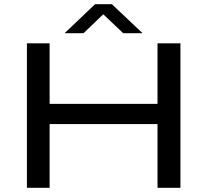

<svg xmlns="http://www.w3.org/2000/svg" viewBox="-20 -893 985 913"><path d="M108 0V-687H216V-399H729V-687H838V0H729V-303H216V0ZM287 -735 432 -873H512L658 -735H566L448 -847H494L377 -735Z"/></svg>

Font: Archivo Expanded
Style: Regular
Weight: 400
Width: 7
Designer: Hector Gatti
Foundry: Omnibus-Type
Version: Version 2.001